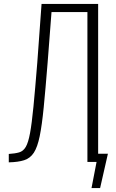

<svg xmlns="http://www.w3.org/2000/svg" viewBox="-20 -830 597 984"><path d="M25 2V-41Q57 -43 78 -49Q99 -55 112 -77Q125 -99 134 -148Q143 -197 151.5 -284Q160 -371 171 -508L193 -810H483V0H428V-768H244L224 -508Q213 -371 204 -279.5Q195 -188 183.5 -132Q172 -76 153.5 -47.5Q135 -19 104 -9Q73 1 25 2ZM449 134 483 -42H533L493 134Z"/></svg>

Font: Oswald ExtraLight
Style: Regular
Weight: 250
Designer: Vernon Adams
Foundry: Vernon Adams
Version: Version 4.103;gftools[0.9.33.dev8+g029e19f]